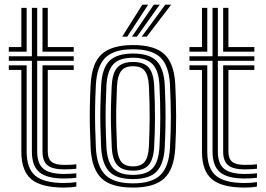

<svg xmlns="http://www.w3.org/2000/svg" viewBox="-20 -804 1152 832"><path d="M257.8 -30.5Q183.2 -30.5 150.8 -57.6Q118.2 -84.8 118.2 -147V-540.5H18.2V-560.2H118.2V-770H141.2V-560.2H299.5V-540.5H141.2V-147Q141.2 -95.2 168.2 -72.8Q195.2 -50.2 257.8 -50.2Q271.8 -50.2 284.8 -51Q297.8 -51.8 310.8 -53V-34Q300.8 -32.2 288 -31.4Q275.2 -30.5 257.8 -30.5ZM257.8 8.8Q158.5 8.8 115.5 -27.5Q72.5 -63.8 72.5 -147V-501H18.2V-520.8H95.5V-147Q95.5 -74 133.1 -42.5Q170.8 -11 257.8 -11Q272.2 -11 285.1 -12Q298 -13 310.8 -15V4.2Q290.8 8.8 257.8 8.8ZM257.8 -70Q207.5 -70 185.9 -87.9Q164.2 -105.8 164.2 -147V-520.8H299.5V-501H187V-147Q187 -116.2 203.5 -102.9Q220 -89.5 257.8 -89.5Q273 -89.5 286.2 -90Q299.5 -90.5 310.8 -92V-72.8Q300 -71.5 286.9 -70.8Q273.8 -70 257.8 -70ZM18.2 -580.2V-600H72.5V-770H95.5V-580.2ZM164.2 -580.2V-770H187V-600H299.5V-580.2Z M556.5 8.8Q460.5 8.8 419 -32Q377.5 -72.8 372.8 -162Q370.5 -208.8 369.5 -253.2Q368.5 -297.8 369.4 -343.2Q370.2 -388.8 372.8 -438.5Q377.8 -530.8 421.2 -569.8Q464.8 -608.8 556.5 -608.8Q650 -608.8 692.4 -569.1Q734.8 -529.5 739.5 -438.2Q743 -368 743.2 -300.5Q743.5 -233 739.5 -162Q734.2 -69.5 691.1 -30.4Q648 8.8 556.5 8.8ZM556.5 -9.5Q638.2 -9.5 675.1 -45.6Q712 -81.8 716.5 -163.2Q720.5 -232.8 720.4 -297.9Q720.2 -363 716.5 -437Q712.5 -518 675.9 -554.2Q639.2 -590.5 556.5 -590.5Q474.8 -590.5 437.5 -554.9Q400.2 -519.2 395.5 -437Q392.8 -383.8 392.1 -338.6Q391.5 -293.5 392.5 -251.1Q393.5 -208.8 395.5 -163.2Q399.8 -82.2 436.5 -45.9Q473.2 -9.5 556.5 -9.5ZM556.5 -28Q484.2 -28 453.2 -60.8Q422.2 -93.5 418.2 -165Q416 -212 415.1 -255.4Q414.2 -298.8 415.1 -342.8Q416 -386.8 418.5 -435.8Q422.5 -509.5 454.9 -540.8Q487.2 -572 556.5 -572Q626.8 -572 658.4 -540.1Q690 -508.2 693.8 -436.2Q696.2 -386.2 697 -342.2Q697.8 -298.2 697 -255.2Q696.2 -212.2 693.8 -164.5Q689.8 -92.8 658.4 -60.4Q627 -28 556.5 -28ZM556.5 -46.2Q614.5 -46.2 640.9 -74.1Q667.2 -102 671 -166.8Q674.5 -232 674.6 -295.1Q674.8 -358.2 671 -434Q667.8 -499.2 640.6 -526.5Q613.5 -553.8 556.5 -553.8Q496.5 -553.8 470.6 -525Q444.8 -496.2 441.2 -433.8Q439 -389.2 438.1 -346.5Q437.2 -303.8 438 -259.5Q438.8 -215.2 441.2 -165.8Q444.8 -102 471.4 -74.1Q498 -46.2 556.5 -46.2ZM556.5 -64.5Q510 -64.5 488.5 -88.2Q467 -112 464.2 -166.5Q462 -214 461 -257Q460 -300 460.9 -343.1Q461.8 -386.2 464.2 -433Q467.2 -488.8 489.1 -512.1Q511 -535.5 556.5 -535.5Q602.8 -535.5 624 -511.8Q645.2 -488 648 -433.2Q651.8 -356.8 651.6 -294.1Q651.5 -231.5 648 -167.5Q645 -112.5 623.8 -88.5Q602.5 -64.5 556.5 -64.5ZM556.5 -83Q591 -83 606.9 -103Q622.8 -123 625.2 -168.5Q628.2 -231.5 628.6 -292.5Q629 -353.5 625.2 -432.2Q623 -476.8 607.2 -496.9Q591.5 -517 556.5 -517Q520.5 -517 505 -496.4Q489.5 -475.8 487 -432Q484.8 -383.8 483.9 -341.8Q483 -299.8 483.9 -257.8Q484.8 -215.8 487 -167.5Q489.5 -123.5 505.4 -103.2Q521.2 -83 556.5 -83ZM509.5 -645 596.8 -783.8H622.2L531.2 -645ZM594 -645 696.2 -783.8H721.8L615.8 -645ZM551.8 -645 646.5 -783.8H672L573.2 -645Z M1040.5 -30.5Q966 -30.5 933.5 -57.6Q901 -84.8 901 -147V-540.5H801V-560.2H901V-770H924V-560.2H1082.2V-540.5H924V-147Q924 -95.2 951 -72.8Q978 -50.2 1040.5 -50.2Q1054.5 -50.2 1067.5 -51Q1080.5 -51.8 1093.5 -53V-34Q1083.5 -32.2 1070.8 -31.4Q1058 -30.5 1040.5 -30.5ZM1040.5 8.8Q941.2 8.8 898.2 -27.5Q855.2 -63.8 855.2 -147V-501H801V-520.8H878.2V-147Q878.2 -74 915.9 -42.5Q953.5 -11 1040.5 -11Q1055 -11 1067.9 -12Q1080.8 -13 1093.5 -15V4.2Q1073.5 8.8 1040.5 8.8ZM1040.5 -70Q990.2 -70 968.6 -87.9Q947 -105.8 947 -147V-520.8H1082.2V-501H969.8V-147Q969.8 -116.2 986.2 -102.9Q1002.8 -89.5 1040.5 -89.5Q1055.8 -89.5 1069 -90Q1082.2 -90.5 1093.5 -92V-72.8Q1082.8 -71.5 1069.6 -70.8Q1056.5 -70 1040.5 -70ZM801 -580.2V-600H855.2V-770H878.2V-580.2ZM947 -580.2V-770H969.8V-600H1082.2V-580.2Z"/></svg>

Font: Big Shoulders Inline Text Thin
Style: Bold
Weight: 700
Version: Version 2.002